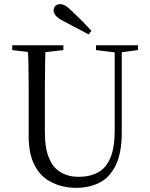

<svg xmlns="http://www.w3.org/2000/svg" viewBox="-20 -888 722 924"><path d="M347 16Q411 16 461 -10Q510 -36 538 -95Q566 -154 566 -251V-670H532V-262Q532 -177 511 -128Q490 -78 451 -58Q412 -37 358 -37Q310 -37 274 -58Q237 -78 217 -125Q196 -171 196 -250V-360V-468Q196 -523 197 -575Q198 -627 199 -670H114Q116 -627 117 -575Q118 -522 118 -467V-360V-233Q118 -144 148 -90Q177 -35 230 -10Q282 16 347 16ZM39 -647 146 -634H173L285 -647V-670H39ZM442 -647 540 -635H554L644 -647V-670H442ZM420 -740Q398 -763 376 -786Q353 -809 329 -832Q309 -852 296 -860Q282 -868 270 -868Q256 -868 247 -860Q238 -851 238 -838Q238 -825 248 -813Q258 -801 284 -787Q314 -771 345 -755Q375 -739 407 -722Z"/></svg>

Font: Source Serif 4 48pt
Style: Regular
Weight: 400
Designer: Frank Grie√ühammer
Foundry: Adobe Systems Incorporated
Version: Version 4.004;hotconv 1.0.116;makeotfexe 2.5.65601